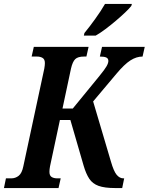

<svg xmlns="http://www.w3.org/2000/svg" viewBox="-57 -951 752 971"><path d="M-37 0 -27 -49H0Q21 -49 37.5 -62Q54 -75 61 -110L167 -604Q170 -621 170 -632Q170 -651 158.5 -658Q147 -665 130 -665H103L114 -714H391L380 -665H368Q337 -665 323.5 -652Q310 -639 302 -604L259 -402H311L446 -567Q473 -600 482 -616Q491 -632 491 -643Q491 -655 481 -660Q471 -665 448 -665L459 -714H675L664 -665Q633 -665 602.5 -645.5Q572 -626 531 -577L414 -438L504 -134Q518 -85 533 -67Q548 -49 567 -49H571L561 0H525Q472 0 441.5 -11Q411 -22 394.5 -47Q378 -72 366 -113L299 -344H246L196 -110Q193 -94 193 -82Q193 -63 204 -56Q215 -49 233 -49H250L239 0ZM367 -771 370 -784Q394 -813 424 -854.5Q454 -896 474 -931H610L607 -921Q597 -908 576 -888Q555 -868 529 -846Q503 -824 476.5 -804Q450 -784 427 -771Z"/></svg>

Font: Noto Serif ExtraCondensed
Style: Bold Italic
Weight: 700
Width: 2
Italic angle: -12°
Designer: Monotype Design Team
Foundry: Monotype Imaging Inc.
Version: Version 2.013; ttfautohint (v1.8.4.7-5d5b)